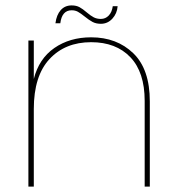

<svg xmlns="http://www.w3.org/2000/svg" viewBox="-20 -690 654 710"><path d="M317 -552Q412 -552 473 -493Q534 -434 534 -315V0H515V-317Q515 -423 462 -478.5Q409 -534 317 -534Q221 -534 163 -471.5Q105 -409 105 -287V0H85V-540H105V-398Q124 -473 181 -512.5Q238 -552 317 -552ZM185 -604Q189 -635 204.5 -652.5Q220 -670 245 -670Q262 -670 274 -663.5Q286 -657 301 -644Q315 -632 326.5 -626Q338 -620 353 -620Q370 -620 382 -632.5Q394 -645 397 -667H415Q413 -640 395.5 -621Q378 -602 353 -602Q335 -602 322 -609Q309 -616 293 -629Q278 -641 268 -646.5Q258 -652 245 -652Q209 -652 203 -604Z"/></svg>

Font: Fz Poppins Thin
Style: Regular
Weight: 100
Designer: Ninad Kale (Devanagari), Jonny Pinhorn (Latin)
Foundry: Indian Type Foundry
Version: Vit hóa bi Vntype.Com & FontZin.Com